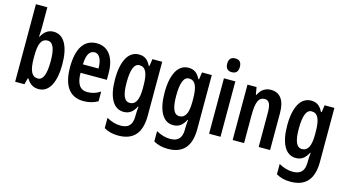

<svg xmlns="http://www.w3.org/2000/svg" viewBox="-101 -1169 3304 1818"><g transform="rotate(15 1551.0 -260.0)"><path d="M171 -560V-760H59V0H150L166 -62H172C205 -10 240 10 290 10C391 10 448 -94 448 -273C448 -452 390 -552 290 -552C241 -552 201 -527 172 -472H167C170 -510 171 -539 171 -560ZM256 -456C310 -456 334 -395 334 -274C334 -145 308 -85 257 -85C198 -85 171 -140 171 -260V-284C171 -388 189 -456 256 -456Z M713 -552C589 -552 525 -451 525 -268C525 -102 584 10 730 10C782 10 828 -2 870 -26V-121C826 -93 788 -82 744 -82C671 -82 636 -134 635 -242H893V-309C893 -453 831 -552 713 -552ZM715 -464C764 -464 789 -406 789 -325H636C639 -422 667 -464 715 -464Z M1126 -553C1026 -553 966 -452 966 -268C966 -90 1024 10 1123 10C1177 10 1214 -16 1243 -74H1248C1245 -46 1243 -14 1243 8V20C1243 110 1202 143 1129 143C1085 143 1042 131 992 104V205C1034 229 1077 240 1132 240C1288 240 1355 148 1355 -15V-543H1259L1249 -473H1242C1213 -531 1178 -553 1126 -553ZM1156 -456C1217 -456 1243 -401 1243 -276V-249C1243 -140 1215 -87 1159 -87C1105 -87 1080 -143 1080 -267C1080 -392 1105 -456 1156 -456Z M1612 -553C1512 -553 1452 -452 1452 -268C1452 -90 1510 10 1609 10C1663 10 1700 -16 1729 -74H1734C1731 -46 1729 -14 1729 8V20C1729 110 1688 143 1615 143C1571 143 1528 131 1478 104V205C1520 229 1563 240 1618 240C1774 240 1841 148 1841 -15V-543H1745L1735 -473H1728C1699 -531 1664 -553 1612 -553ZM1642 -456C1703 -456 1729 -401 1729 -276V-249C1729 -140 1701 -87 1645 -87C1591 -87 1566 -143 1566 -267C1566 -392 1591 -456 1642 -456Z M2016 -753C1974 -753 1954 -730 1954 -685C1954 -641 1976 -618 2016 -618C2057 -618 2078 -641 2078 -685C2078 -729 2059 -753 2016 -753ZM2072 -543H1960V0H2072Z M2419 -553C2365 -553 2323 -524 2299 -472H2292L2280 -543H2191V0H2303V-269C2303 -402 2325 -454 2386 -454C2431 -454 2446 -413 2446 -333V0H2558V-363C2558 -489 2509 -553 2419 -553Z M2814 -553C2714 -553 2654 -452 2654 -268C2654 -90 2712 10 2811 10C2865 10 2902 -16 2931 -74H2936C2933 -46 2931 -14 2931 8V20C2931 110 2890 143 2817 143C2773 143 2730 131 2680 104V205C2722 229 2765 240 2820 240C2976 240 3043 148 3043 -15V-543H2947L2937 -473H2930C2901 -531 2866 -553 2814 -553ZM2844 -456C2905 -456 2931 -401 2931 -276V-249C2931 -140 2903 -87 2847 -87C2793 -87 2768 -143 2768 -267C2768 -392 2793 -456 2844 -456Z"/></g></svg>

Font: Noto Sans Myanmar ExtraCondensed SemiBold
Style: Regular
Weight: 600
Width: 2
Designer: Monotype Design Team
Foundry: Monotype Imaging Inc.
Version: Version 2.107